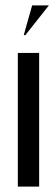

<svg xmlns="http://www.w3.org/2000/svg" viewBox="-20 -691 208 711"><path d="M125 -495V0H46V-495ZM68 -561 99 -671H161L74 -561Z"/></svg>

Font: Moniqa SemBd Narrow Display
Style: Regular
Weight: 600
Width: 4
Designer: Rajesh Rajput
Foundry: Rajesh Rajput
Version: Version 1.000